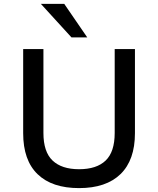

<svg xmlns="http://www.w3.org/2000/svg" viewBox="-20 -957 813 986"><path d="M386 9Q247 9 173 -62.5Q99 -134 99 -273V-705H203V-274Q203 -177 250 -132.5Q297 -88 386 -88Q476 -88 522.5 -132.5Q569 -177 569 -274V-705H673V-273Q673 -135 599 -63Q525 9 386 9ZM347 -765 190 -937H310L428 -765Z"/></svg>

Font: Nunito Sans 12pt ExtraLight 6pt Medium
Style: Regular
Weight: 500
Version: Version 3.101;gftools[0.9.27]